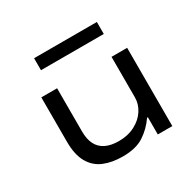

<svg xmlns="http://www.w3.org/2000/svg" viewBox="-154 -874 1075 1054"><g transform="rotate(-30 384.0 -346.5)"><path d="M338 9Q270 9 219 -12Q168 -33 139.5 -82.5Q111 -132 111 -215V-496H211V-222Q211 -173 227.5 -140.5Q244 -108 277.5 -91.5Q311 -75 361 -75Q419 -75 463.5 -98.5Q508 -122 532 -159.5Q556 -197 556 -239V-496H655V0H563V-109H558Q522 -57 471.5 -24Q421 9 338 9ZM184 -626V-702H582V-626Z"/></g></svg>

Font: Nunito Sans 7pt Expanded
Style: Regular
Weight: 400
Width: 7
Designer: Vernon Adams
Foundry: Vernon Adams
Version: Version 3.101;gftools[0.9.27]